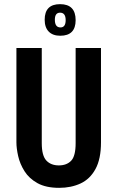

<svg xmlns="http://www.w3.org/2000/svg" viewBox="-20 -891 565 924"><path d="M265 13Q201 13 160.5 -9.5Q120 -32 98 -67Q76 -102 67.5 -139.5Q59 -177 59 -206V-660H181V-202Q181 -142 203 -118.5Q225 -95 263 -95Q301 -95 322.5 -117.5Q344 -140 344 -202V-660H466V-206Q466 -126 439.5 -77.5Q413 -29 367.5 -8Q322 13 265 13ZM270 -719Q234 -719 214.5 -739Q195 -759 195 -796Q195 -871 269 -871Q344 -871 344 -794Q344 -719 270 -719ZM271 -759Q296 -759 296 -794Q296 -830 269 -830Q244 -830 244 -796Q244 -759 271 -759Z"/></svg>

Font: Bricolage Grotesque 10pt Condensed SemiBold
Style: Regular
Weight: 600
Width: 3
Designer: Mathieu Triay
Foundry: Atelier Triay
Version: Version 1.000; ttfautohint (v1.8.4.7-5d5b);gftools[0.9.32]